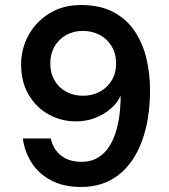

<svg xmlns="http://www.w3.org/2000/svg" viewBox="-20 -732 672 764"><path d="M303 12Q232 12 182 -15Q132 -42 104.5 -86.5Q77 -131 71 -181H182Q192 -137 223.5 -112.5Q255 -88 305 -88Q351 -88 384.5 -115Q418 -142 437.5 -196.5Q457 -251 460 -332Q460 -337 460 -341.5Q460 -346 460 -351Q447 -322 420 -299Q393 -276 358 -262.5Q323 -249 282 -249Q224 -249 174 -276.5Q124 -304 94 -355Q64 -406 64 -475Q64 -538 93.5 -592Q123 -646 177 -679Q231 -712 302 -712Q379 -712 432 -683.5Q485 -655 517 -606.5Q549 -558 563 -497.5Q577 -437 577 -374Q577 -258 545 -171Q513 -84 452 -36Q391 12 303 12ZM310 -351Q347 -351 377 -367Q407 -383 424.5 -412Q442 -441 442 -479Q442 -518 424.5 -547.5Q407 -577 377 -593Q347 -609 309 -609Q272 -609 243 -592.5Q214 -576 197 -547Q180 -518 180 -480Q180 -441 197 -412Q214 -383 243.5 -367Q273 -351 310 -351Z"/></svg>

Font: DM Sans 10pt SemiBold
Style: Regular
Weight: 600
Version: Version 4.004;gftools[0.9.30]